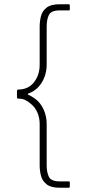

<svg xmlns="http://www.w3.org/2000/svg" viewBox="-20 -768 449 905"><path d="M309 112Q309 113 308 115Q307 117 304 117H262Q220 117 199.5 100.5Q179 84 173 60Q167 36 167 12V-184Q167 -213 156 -238Q145 -263 126 -278Q116 -287 102 -295Q88 -303 67 -303Q61 -303 60.5 -306.5Q60 -310 60 -314V-339Q60 -341 61.5 -343.5Q63 -346 66 -346Q113 -346 140 -380Q167 -414 167 -463V-643Q167 -667 173 -691.5Q179 -716 199.5 -732Q220 -748 262 -748H304Q307 -748 308 -746.5Q309 -745 309 -743V-722Q309 -721 308 -720Q307 -719 304 -719H262Q221 -719 210.5 -697.5Q200 -676 200 -643V-463Q200 -432 189.5 -404.5Q179 -377 160 -357Q141 -337 114 -327Q111 -326 111 -324Q111 -322 114 -321Q118 -320 128 -314Q138 -308 145 -303Q171 -284 185.5 -252Q200 -220 200 -184V12Q200 44 210.5 65.5Q221 87 262 87H304Q307 87 308 88Q309 89 309 91Z"/></svg>

Font: Glory Thin Thin
Style: Regular
Weight: 250
Version: Version 1.011